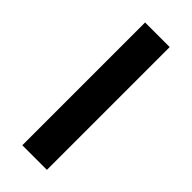

<svg xmlns="http://www.w3.org/2000/svg" viewBox="-186 -568 596 596"><g transform="rotate(45 112.0 -269.5)"><path d="M58 0V-539H166V0Z"/></g></svg>

Font: Georama Medium
Style: Regular
Weight: 500
Designer: Jean-Baptiste Levee
Foundry: Production Type
Version: Version 1.000